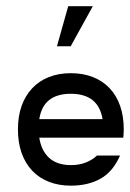

<svg xmlns="http://www.w3.org/2000/svg" viewBox="-20 -586 411 606"><path d="M203.6 -355Q242.2 -355 273.2 -342.8Q304.2 -330.6 325.9 -307.6Q347.7 -284.7 359.1 -252Q370.6 -219.2 370.6 -177.7Q370.6 -169.9 370.1 -163.8Q369.6 -157.7 369.1 -151.4H104Q110.4 -109.9 135.5 -87.4Q160.6 -64.9 203.6 -64.9Q231.4 -64.9 252.4 -73.7Q273.4 -82.5 286.1 -95.2H358.9Q336.9 -44.4 297.6 -22.2Q258.3 0 203.6 0Q165.5 0 134.8 -12Q104 -23.9 82 -46.9Q60.1 -69.8 48.3 -102.8Q36.6 -135.7 36.6 -177.7Q36.6 -219.2 48.3 -252Q60.1 -284.7 81.8 -307.6Q103.5 -330.6 134.3 -342.8Q165 -355 203.6 -355ZM303.7 -210Q290.5 -290 203.6 -290Q116.2 -290 104 -210ZM272.9 -566.4 203.1 -439.9H159.7L195.3 -566.4Z"/></svg>

Font: Fibel Vienna LRS
Style: Regular
Weight: 400
Designer: Peter Wiegel
Foundry: Peter Wioegel
Version: Version 000.000